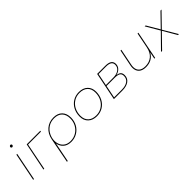

<svg xmlns="http://www.w3.org/2000/svg" viewBox="200 -1932 3346 3346"><g transform="rotate(-45 1873.0 -259.0)"><path d="M169 -517H189L86 0H66ZM187 -684Q187 -695 195.5 -703.5Q204 -712 215 -712Q225 -712 232 -705Q239 -698 239 -688Q239 -677 230.5 -668.5Q222 -660 211 -660Q201 -660 194 -667Q187 -674 187 -684Z M755 -498H438L339 0H319L423 -517H759Z M1300 -301Q1300 -216 1261.5 -146.5Q1223 -77 1155.5 -37Q1088 3 1006 3Q917 3 862.5 -43Q808 -89 795 -167L724 194H704L793 -269Q815 -385 893.5 -452.5Q972 -520 1083 -520Q1185 -520 1242.5 -462Q1300 -404 1300 -301ZM1280 -300Q1280 -395 1228 -448Q1176 -501 1082 -501Q997 -501 935 -459.5Q873 -418 840.5 -353Q808 -288 808 -219Q808 -163 830 -117Q852 -71 896.5 -43.5Q941 -16 1007 -16Q1083 -16 1145.5 -53.5Q1208 -91 1244 -156Q1280 -221 1280 -300Z M1417 -207Q1417 -296 1454.5 -367Q1492 -438 1558.5 -479Q1625 -520 1709 -520Q1810 -520 1869.5 -463.5Q1929 -407 1929 -310Q1929 -221 1891.5 -149.5Q1854 -78 1787.5 -37.5Q1721 3 1637 3Q1536 3 1476.5 -53.5Q1417 -110 1417 -207ZM1909 -309Q1909 -400 1855.5 -450.5Q1802 -501 1706 -501Q1630 -501 1568.5 -463Q1507 -425 1472 -358Q1437 -291 1437 -208Q1437 -117 1490.5 -66.5Q1544 -16 1640 -16Q1716 -16 1777.5 -54Q1839 -92 1874 -159Q1909 -226 1909 -309Z M2485 -162Q2485 -86 2426 -43Q2367 0 2263 0H2055L2159 -517H2361Q2515 -517 2515 -408Q2515 -355 2479 -317Q2443 -279 2382 -265Q2436 -258 2460.5 -233.5Q2485 -209 2485 -162ZM2130 -272H2313Q2395 -272 2445 -309Q2495 -346 2495 -407Q2495 -453 2461.5 -475.5Q2428 -498 2360 -498H2175ZM2465 -161Q2465 -211 2433 -232Q2401 -253 2327 -253H2126L2079 -19H2268Q2361 -19 2413 -56.5Q2465 -94 2465 -161Z M3175 -517 3072 0H3052L3077 -126Q3004 3 2847 3Q2759 3 2713.5 -40Q2668 -83 2668 -157Q2668 -184 2674 -212L2735 -517H2755L2694 -212Q2688 -184 2688 -158Q2688 -90 2729 -53Q2770 -16 2849 -16Q2947 -16 3012 -71Q3077 -126 3098 -230L3155 -517Z M3501 -265 3658 0H3634L3488 -251L3243 0H3216L3478 -267L3331 -517H3354L3492 -282L3720 -517H3746Z"/></g></svg>

Font: Montserrat Alternates Thin
Style: Italic
Weight: 250
Italic angle: -11.3°
Designer: Julieta Ulanovsky
Foundry: Julieta Ulanovsky
Version: Version 7.200